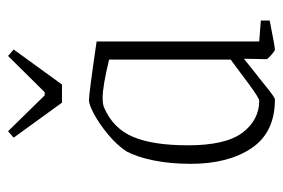

<svg xmlns="http://www.w3.org/2000/svg" viewBox="-133 -560 703 477"><g transform="rotate(-90 218.5 -321.5)"><path d="M50 -199Q50 -250 58.5 -291.5Q67 -333 81 -359Q97 -383 123 -404.5Q149 -426 173 -439Q197 -452 208 -452Q224 -452 354 -433V-29L406 -25V-3Q341 10 333 10Q331 10 320.5 1Q310 -8 310 -11L311 -67L276 -39Q269 -34 242 -12Q215 10 210 10Q128 10 89 -48Q50 -106 50 -199ZM309 -100V-402Q243 -418 214 -418Q197 -418 189 -414Q138 -392 117 -342.5Q96 -293 96 -206Q96 -112 127.5 -70.5Q159 -29 207 -29Q213 -29 246.5 -53.5Q280 -78 309 -100ZM115 -639 131 -653 220 -562H228L318 -653L334 -639L247 -519H202Z"/></g></svg>

Font: Grenze ExtraLight
Style: Regular
Weight: 275
Designer: Renata Polastri
Foundry: Omnibus-Type
Version: Version 1.002; ttfautohint (v1.8)